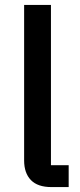

<svg xmlns="http://www.w3.org/2000/svg" viewBox="-20 -760 325 780"><path d="M189 0Q133 0 105.5 -28.5Q78 -57 78 -108V-740H187V-89H259V0Z"/></svg>

Font: IBM Plex Arabic Medium
Style: Regular
Weight: 500
Designer: Mike Abbink, Paul van der Laan, Pieter van Rosmalen, Wael Morcos, Khajak Apelian
Foundry: Bold Monday
Version: Version 1.0